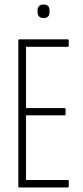

<svg xmlns="http://www.w3.org/2000/svg" viewBox="-20 -829 369 849"><path d="M66 0Q61 0 61 -5V-650Q61 -655 65 -655H279Q284 -655 284 -650V-627Q284 -622 279 -622H95V-351H266Q270 -351 270 -346V-324Q270 -319 266 -319H95V-33H279Q284 -33 284 -28V-5Q284 0 279 0ZM173 -749Q160 -749 153 -756Q146 -763 146 -776V-783Q146 -796 153 -802.5Q160 -809 173 -809Q186 -809 192.5 -802.5Q199 -796 199 -783V-776Q199 -763 192.5 -756Q186 -749 173 -749Z"/></svg>

Font: Sofia Sans Extra Condensed ExtraLight
Style: Regular
Weight: 250
Designer: Botio Nikoltchev, Ani Petrova
Foundry: lettersoup
Version: Version 4.101